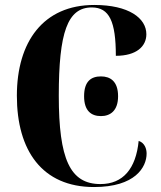

<svg xmlns="http://www.w3.org/2000/svg" viewBox="-20 -744 648 774"><path d="M359 10C525 10 571 -70 571 -125C571 -143 564 -168 539 -176C528 -64 476 -2 385 -2C262 -2 217 -103 217 -358C217 -613 252 -714 350 -714C421 -714 447 -657 447 -519C530 -519 570 -557 570 -606C570 -671 499 -724 360 -724C154 -724 48 -575 48 -358C48 -137 150 10 359 10ZM387 -276C424 -276 456 -297 456 -356C456 -417 424 -436 387 -436C348 -436 319 -417 319 -356C319 -297 348 -276 387 -276Z"/></svg>

Font: Noto Serif Display Condensed ExtraBold
Style: Regular
Weight: 800
Width: 3
Designer: Monotype Design Team
Foundry: Monotype Imaging Inc.
Version: Version 2.009